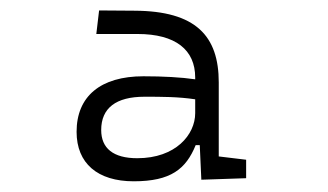

<svg xmlns="http://www.w3.org/2000/svg" viewBox="-20 -723 626 366"><path d="M363.8 -380.4 449.2 -383.3V-418.5L397 -424.8V-565.9C397 -654.3 353.5 -702.1 236.3 -702.6L168.9 -703.1L163.6 -658.2H242.2C314.9 -658.2 352.1 -627.9 352.1 -575.2V-571.8C325.7 -575.7 291 -577.6 253.4 -577.6C171.9 -577.6 126 -539.6 126 -471.7C126 -411.6 166 -377.4 234.9 -377.4C305.7 -377.4 334.5 -400.9 353 -446.3H360.8ZM352.1 -526.4V-507.3C352.1 -466.3 314.9 -421.4 241.7 -421.4C195.8 -421.4 172.9 -440.4 172.9 -475.1C172.9 -517.1 201.2 -538.6 255.4 -538.6C288.1 -538.6 319.3 -538.6 352.1 -533.7Z"/></svg>

Font: Cascadia Mono PL ExtraLight
Style: Regular
Weight: 200
Monospace: yes
Designer: Aaron Bell
Foundry: Saja Typeworks
Version: Version 2404.023